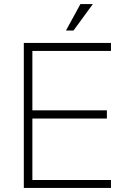

<svg xmlns="http://www.w3.org/2000/svg" viewBox="-20 -923 622 943"><path d="M97 0V-712H525V-673H139V-381H505V-341H139V-39H525V0ZM341 -773H304L375 -903H436Z"/></svg>

Font: MuliDisplayVN ExtraLight
Style: Regular
Weight: 200
Designer: Vernon Adams
Foundry: Vernon Adams
Version: Version 2.100